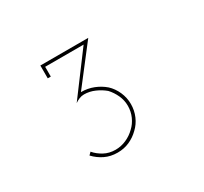

<svg xmlns="http://www.w3.org/2000/svg" viewBox="-80 -810 580 545"><g transform="rotate(-30 209.5 -538.0)"><path d="M239 -406Q253 -419 261 -437.5Q269 -456 269 -477Q269 -498 260.5 -517Q252 -536 238 -549Q223 -562 204 -569.5Q185 -577 163 -577L258 -700H101V-658H111V-690H237L137 -556Q144 -561 151.5 -564Q159 -567 167 -567Q185 -567 202 -559.5Q219 -552 232 -541Q244 -528 251.5 -511.5Q259 -495 259 -477Q259 -458 251.5 -441.5Q244 -425 232 -414Q219 -401 202 -393.5Q185 -386 167 -386Q146 -386 129.5 -395Q113 -404 102 -417L94 -409Q108 -394 126.5 -385Q145 -376 168 -376Q189 -376 207 -384Q225 -392 239 -406Z"/></g></svg>

Font: Josefin Slab Thin ExtraLight
Style: Regular
Weight: 250
Version: Version 2.000